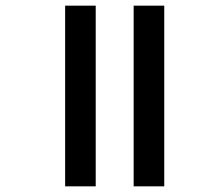

<svg xmlns="http://www.w3.org/2000/svg" viewBox="-20 -658 700 678"><path d="M210 -638H318V0H210ZM452 -638H560V0H452Z"/></svg>

Font: Amiko SemiBold
Style: Regular
Weight: 600
Designer: Pablo Impallari, Rodrigo Fuenzalida, Andres Torresi
Foundry: Impallari Type
Version: Version 1.001; ttfautohint (v1.3)